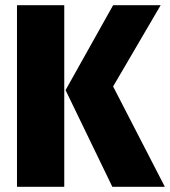

<svg xmlns="http://www.w3.org/2000/svg" viewBox="-20 -715 651 735"><path d="M226 -695V0H45V-695ZM595 -695 413 -384 611 0H410L231 -370L413 -695Z"/></svg>

Font: Fira Sans Condensed ExtraBold
Style: Regular
Weight: 800
Width: 3
Designer: Carrois Corporate & Edenspiekermann AG
Foundry: Carrois Corporate GbR & Edenspiekermann AG
Version: Version 4.203